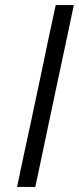

<svg xmlns="http://www.w3.org/2000/svg" viewBox="-20 -733 310 753"><path d="M47 0Q59.5 -60 71.2 -115.2Q83 -170.5 97.5 -237L147.5 -472.5Q161.5 -540.5 173.5 -597Q185.5 -653.5 198.5 -713H269.5Q257 -653.5 245 -597Q233 -540.5 218.5 -472.5L168.5 -237Q154.5 -170.5 143 -115.5Q131 -60 118.5 0Z"/></svg>

Font: Heraclito Light
Style: Italic
Weight: 300
Italic angle: -12°
Designer: Kostas Bartsokas (font) & Cristiano Sobral (main changes)
Foundry: Kostas Bartsokas (font) & Cristiano Sobral (main changes)
Version: Version 1.00;July 8, 2020;FontCreator 13.0.0.2655 64-bit